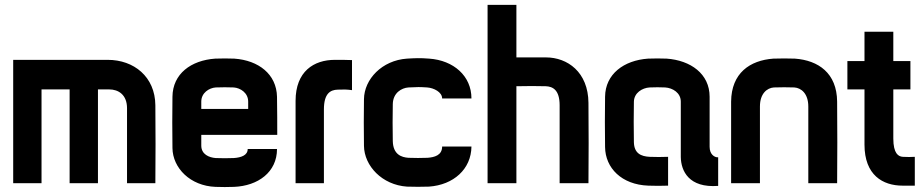

<svg xmlns="http://www.w3.org/2000/svg" viewBox="-20 -750 3780 786"><path d="M34 0H150V-384H265V0H381V-384H427C465 -384 500 -362 500 -307V0H616C617 -83 617 -236 616 -319C615 -436 528 -505 421 -505H34Z M1114 -140H994C994 -114 967 -105 937 -103C919 -102 881 -102 863 -103C836 -105 804 -118 804 -154V-198H1115C1115 -211 1115 -325 1114 -354C1112 -446 1039 -503 939 -510C925 -511 876 -511 861 -510C762 -503 687 -448 686 -354C685 -274 685 -224 686 -144C687 -62 759 11 862 15C887 16 913 16 938 15C1036 11 1114 -45 1114 -140ZM804 -304V-334C804 -370 836 -390 863 -392C878 -393 923 -393 937 -392C964 -390 996 -370 996 -334V-304Z M1351 -505C1265 -505 1190 -458 1190 -337V0H1306V-302C1306 -367 1332 -382 1362 -383C1386 -384 1399 -384 1421 -381V-504C1402 -505 1375 -505 1351 -505Z M1910 -150H1790C1790 -114 1758 -106 1730 -104C1712 -103 1670 -103 1652 -104C1624 -106 1589 -117 1588 -173C1587 -223 1587 -274 1588 -324C1589 -370 1624 -390 1652 -392C1692 -394 1696 -394 1729 -392C1756 -390 1790 -373 1790 -347H1910C1910 -439 1837 -503 1737 -510C1698 -513 1682 -512 1646 -510C1544 -503 1471 -426 1470 -344C1469 -266 1469 -231 1470 -153C1471 -71 1544 7 1646 14C1664 15 1718 15 1736 14C1837 7 1909 -58 1910 -150Z M1976 0H2094V-397C2131 -398 2187 -398 2214 -397C2243 -396 2271 -382 2271 -319V0H2389C2390 -83 2390 -246 2389 -329C2388 -455 2303 -515 2215 -515H2094V-730H1976Z M2715 10V-108C2692 -107 2661 -107 2639 -108C2604 -110 2576 -122 2575 -168C2574 -200 2574 -303 2575 -334C2576 -370 2609 -390 2639 -392C2654 -393 2689 -393 2703 -392C2734 -390 2767 -370 2767 -334V-107C2768 -50 2800 20 2920 11V-106C2905 -105 2885 -118 2885 -149V-354C2885 -448 2807 -503 2709 -510C2695 -511 2648 -511 2633 -510C2534 -503 2458 -447 2457 -354C2456 -288 2456 -214 2457 -148C2458 -62 2525 6 2634 10C2661 11 2688 11 2715 10Z M3289 0H3407C3408 -83 3408 -251 3407 -334C3406 -451 3330 -503 3234 -510C3220 -511 3161 -511 3146 -510C3050 -503 2974 -451 2973 -334V0H3091V-314C3091 -367 3120 -390 3148 -392C3163 -393 3218 -393 3232 -392C3260 -390 3289 -367 3289 -314Z M3675 10H3725V-108C3709 -107 3695 -107 3676 -108C3658 -109 3637 -121 3637 -183V-384H3707V-500H3637V-620H3519V-500H3449V-384H3519V-158C3519 -33 3594 10 3675 10Z"/></svg>

Font: Fervojo
Style: Bold
Weight: 700
Designer: kohakuno
Version: ver.1.0